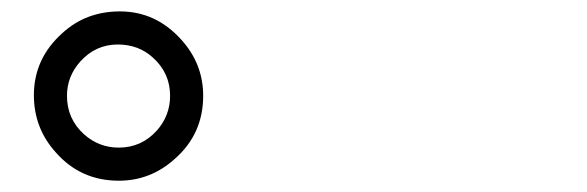

<svg xmlns="http://www.w3.org/2000/svg" viewBox="-20 -860 1040 340"><path d="M192.4 -839.8Q255.9 -839.8 300.8 -790Q339.8 -747.1 339.8 -690.4Q339.8 -623 290 -579.1Q247.1 -540 190.4 -540Q123 -540 79.1 -589.8Q40 -632.8 40 -691.4Q40 -755.9 89.8 -800.8Q131.8 -839.8 192.4 -839.8ZM188.5 -781.2Q149.4 -781.2 122.1 -751Q98.6 -724.6 98.6 -690.4Q98.6 -649.4 128.9 -622.1Q155.3 -598.6 190.4 -598.6Q230.5 -598.6 257.8 -628.9Q281.2 -655.3 281.2 -690.4Q281.2 -730.5 251 -757.8Q225.6 -781.2 188.5 -781.2Z"/></svg>

Font: MotoyaLCedar
Style: W3 mono
Weight: 400
Version: Version 1.01